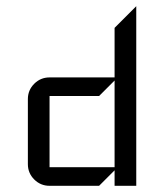

<svg xmlns="http://www.w3.org/2000/svg" viewBox="-20 -600 540 620"><path d="M420 0H350V-50L300 0H140Q111 0 90.5 -20.5Q70 -41 70 -70V-280Q70 -309 90.5 -329.5Q111 -350 140 -350H350V-510L420 -580ZM350 -60V-340L300 -290H140V-60Z"/></svg>

Font: Iceland
Style: Regular
Weight: 400
Designer: Cyreal (www.cyreal.org)
Foundry: Cyreal (www.cyreal.org)
Version: Version 1.001